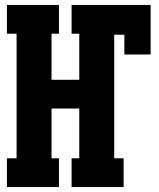

<svg xmlns="http://www.w3.org/2000/svg" viewBox="-20 -755 640 775"><path d="M8 0V-116H47V-619H8V-735H218V-619H188V-433H300V-619H269V-735H588V-535H482V-615H441V-116H479V0H269V-116H300V-317H188V-116H218V0Z"/></svg>

Font: Iosevka Curly Slab HvEx
Style: Regular
Weight: 900
Width: 7
Monospace: yes
Designer: Belleve Invis
Foundry: Belleve Invis
Version: Version 11.1.0; ttfautohint (v1.8.3)